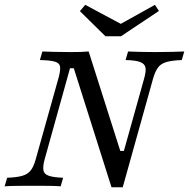

<svg xmlns="http://www.w3.org/2000/svg" viewBox="-27 -789 800 813"><path d="M445.2 4 285.5 -500H269.4L162.1 -114.5Q154 -84.7 156.9 -68.1Q159.7 -51.6 179.4 -44.8Q199.2 -37.9 240.3 -36.3L229.8 0Q213.7 -1.6 183.5 -2Q153.2 -2.4 115.3 -2.4Q75 -2.4 43.1 -2Q11.3 -1.6 -7.3 0L3.2 -36.3Q45.2 -37.9 68.1 -44.8Q91.1 -51.6 103.6 -68.1Q116.1 -84.7 124.2 -114.5L222.6 -465.3Q229.8 -494.4 227 -508.5Q224.2 -522.6 204.4 -528.2Q184.7 -533.9 141.9 -534.7L152.4 -571Q170.2 -570.2 201.2 -569.4Q232.3 -568.5 271.8 -568.5Q321.8 -568.5 348.4 -571L482.3 -150H497.6L583.1 -455.6Q591.9 -486.3 589.1 -502.4Q586.3 -518.5 566.9 -526.2Q547.6 -533.9 504.8 -534.7L515.3 -571Q530.6 -570.2 561.7 -569.4Q592.7 -568.5 630.6 -568.5Q669.4 -568.5 701.2 -569.4Q733.1 -570.2 753.2 -571L742.7 -534.7Q700.8 -533.1 677.4 -526.2Q654 -519.4 641.9 -502.8Q629.8 -486.3 621 -455.6L492.7 4ZM629 -768.5 646 -742.7 485.5 -635.5H419.4L311.3 -741.9L333.9 -768.5L507.3 -675.8L459.7 -674.2Z"/></svg>

Font: Playfair 9pt
Style: Italic
Weight: 400
Italic angle: -15.6°
Designer: Claus Eggers Sørensen
Foundry: Claus Eggers Sørensen
Version: Version 2.001;gftools[0.9.30]